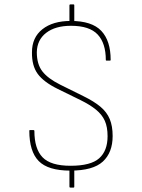

<svg xmlns="http://www.w3.org/2000/svg" viewBox="-20 -762 643 871"><path d="M299 12Q198 12 155.5 -31.5Q113 -75 113 -169Q113 -172 116 -172H132Q136 -172 136 -168Q136 -87 173 -48.5Q210 -10 300 -10Q392 -10 430 -44Q468 -78 468 -144Q468 -186 455.5 -214Q443 -242 415.5 -264.5Q388 -287 345 -308L241 -359Q178 -390 151 -427Q124 -464 125 -525Q125 -592 172.5 -629.5Q220 -667 301 -667Q397 -667 439.5 -622Q482 -577 482 -490Q482 -487 479 -487H463Q460 -487 460 -490Q460 -566 423 -605.5Q386 -645 302 -645Q231 -645 189.5 -613Q148 -581 147 -525Q147 -471 172 -438.5Q197 -406 253 -378L358 -326Q407 -302 436 -277.5Q465 -253 478 -221.5Q491 -190 491 -145Q491 -70 446.5 -29Q402 12 299 12ZM299 89Q295 89 295 85V3H317V85Q317 89 314 89ZM295 -658V-738Q295 -742 299 -742H314Q317 -742 317 -738V-657Z"/></svg>

Font: Sofia Sans Thin
Style: Regular
Weight: 250
Designer: Botio Nikoltchev, Ani Petrova
Foundry: lettersoup
Version: Version 4.101